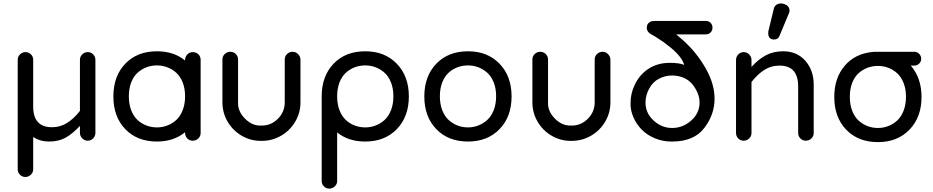

<svg xmlns="http://www.w3.org/2000/svg" viewBox="-20 -821 5478 1127"><path d="M540 -470.2V-41Q540 -22.5 526.9 -8.8Q513.7 4.9 495.1 4.9Q476.6 4.9 462.9 -8.8Q449.2 -22.5 449.2 -41V-82Q405.3 -35.2 364.7 -12.7Q324.2 9.8 268.1 9.8Q214.8 9.8 174.8 -17.1V172.9Q174.8 191.4 161.1 204.6Q147.5 217.8 128.9 217.8Q110.4 217.8 97.2 204.6Q84 191.4 84 172.9V-470.2Q84 -488.8 97.7 -502Q111.3 -515.1 129.9 -515.1Q148.4 -515.1 161.6 -502Q174.8 -488.8 174.8 -470.2V-195.8Q174.8 -74.2 285.2 -74.2Q333 -74.2 372.6 -98.6Q412.1 -123 449.2 -169.9V-470.2Q449.2 -488.8 462.9 -502Q476.6 -515.1 495.1 -515.1Q513.7 -515.1 526.9 -502Q540 -488.8 540 -470.2Z M1111.3 -515.1Q1131.3 -515.1 1144.5 -502.2Q1157.7 -489.3 1157.7 -469.2V-40Q1157.7 -21.5 1144 -8.3Q1130.4 4.9 1111.3 4.9Q1092.8 4.9 1079.6 -8.3Q1066.4 -21.5 1066.4 -40V-44.9Q999.5 9.8 901.4 9.8Q785.2 9.8 715.3 -63Q645.5 -135.7 645.5 -254.9Q645.5 -374 715.3 -447Q785.2 -520 901.4 -520Q1000.5 -520 1066.4 -465.8V-469.2Q1066.4 -487.8 1079.6 -501.5Q1092.8 -515.1 1111.3 -515.1ZM901.4 -73.2Q932.6 -73.2 961.4 -84Q990.2 -94.7 1014.2 -116.2Q1038.1 -137.7 1052.2 -173.8Q1066.4 -210 1066.4 -255.9Q1066.4 -301.8 1052.2 -337.4Q1038.1 -373 1014.2 -394.3Q990.2 -415.5 961.4 -426.3Q932.6 -437 901.4 -437Q869.1 -437 840.3 -426.3Q811.5 -415.5 787.8 -394.3Q764.2 -373 750.2 -337.4Q736.3 -301.8 736.3 -255.9Q736.3 -209.5 750.2 -173.6Q764.2 -137.7 787.8 -116.2Q811.5 -94.7 840.3 -84Q869.1 -73.2 901.4 -73.2Z M1743.7 -472.2V-220.2Q1743.7 -159.2 1713.1 -107.2Q1682.6 -55.2 1630.4 -24.7Q1578.1 5.9 1516.6 5.9H1511.2Q1450.2 5.9 1398.2 -24.7Q1346.2 -55.2 1315.9 -107.2Q1285.6 -159.2 1285.6 -220.2V-472.2Q1285.6 -490.7 1299.3 -503.9Q1313 -517.1 1331.5 -517.1Q1350.6 -517.1 1364 -504.2Q1377.4 -491.2 1377.4 -471.2V-469.2V-220.2Q1375 -168.5 1417.5 -125.2Q1460 -82 1511.2 -84Q1568.8 -82 1610.1 -122.8Q1651.4 -163.6 1651.4 -220.2V-472.2Q1651.4 -490.7 1665 -503.9Q1678.7 -517.1 1697.3 -517.1Q1715.8 -517.1 1729.2 -503.9Q1742.7 -490.7 1743.7 -472.2Z M2124 -520Q2238.8 -520 2309.3 -446.8Q2379.9 -373.5 2379.9 -254.9Q2379.9 -136.2 2309.3 -63.2Q2238.8 9.8 2124 9.8Q2024.4 9.8 1959 -43.9V241.2Q1959 259.8 1945.3 272.9Q1931.6 286.1 1913.1 286.1Q1894.5 286.1 1881.3 272.9Q1868.2 259.8 1868.2 241.2V-254.9Q1868.2 -374 1938 -447Q2007.8 -520 2124 -520ZM2124 -73.2Q2155.3 -73.2 2184.1 -84Q2212.9 -94.7 2236.8 -116.2Q2260.7 -137.7 2274.9 -173.8Q2289.1 -210 2289.1 -255.9Q2289.1 -301.8 2274.9 -337.4Q2260.7 -373 2236.8 -394.3Q2212.9 -415.5 2184.1 -426.3Q2155.3 -437 2124 -437Q2091.8 -437 2063 -426.3Q2034.2 -415.5 2010.5 -394.3Q1986.8 -373 1972.9 -337.4Q1959 -301.8 1959 -255.9Q1959 -209.5 1972.9 -173.6Q1986.8 -137.7 2010.5 -116.2Q2034.2 -94.7 2063 -84Q2091.8 -73.2 2124 -73.2Z M2727.1 9.8Q2611.3 9.8 2541 -63Q2470.7 -135.7 2470.7 -254.9Q2470.7 -374 2541 -447Q2611.3 -520 2727.1 -520Q2841.8 -520 2912.4 -446.8Q2982.9 -373.5 2982.9 -254.9Q2982.9 -136.2 2912.4 -63.2Q2841.8 9.8 2727.1 9.8ZM2727.1 -437Q2694.8 -437 2666 -426.3Q2637.2 -415.5 2613.5 -394.3Q2589.8 -373 2575.9 -337.4Q2562 -301.8 2562 -255.9Q2562 -210 2575.9 -174.1Q2589.8 -138.2 2613.5 -116.7Q2637.2 -95.2 2666 -84.2Q2694.8 -73.2 2727.1 -73.2Q2758.3 -73.2 2787.1 -84.2Q2815.9 -95.2 2839.8 -116.7Q2863.8 -138.2 2877.9 -174.1Q2892.1 -210 2892.1 -255.9Q2892.1 -301.8 2877.9 -337.4Q2863.8 -373 2839.8 -394.3Q2815.9 -415.5 2787.1 -426.3Q2758.3 -437 2727.1 -437Z M3563 -472.2V-220.2Q3563 -159.2 3532.5 -107.2Q3502 -55.2 3449.7 -24.7Q3397.5 5.9 3335.9 5.9H3330.6Q3269.5 5.9 3217.5 -24.7Q3165.5 -55.2 3135.3 -107.2Q3105 -159.2 3105 -220.2V-472.2Q3105 -490.7 3118.7 -503.9Q3132.3 -517.1 3150.9 -517.1Q3169.9 -517.1 3183.3 -504.2Q3196.8 -491.2 3196.8 -471.2V-469.2V-220.2Q3194.3 -168.5 3236.8 -125.2Q3279.3 -82 3330.6 -84Q3388.2 -82 3429.4 -122.8Q3470.7 -163.6 3470.7 -220.2V-472.2Q3470.7 -490.7 3484.4 -503.9Q3498 -517.1 3516.6 -517.1Q3535.2 -517.1 3548.6 -503.9Q3562 -490.7 3563 -472.2Z M4122.1 -419.9Q4174.3 -329.1 4174.3 -241.2Q4174.3 -147.9 4113.3 -68.8Q4052.7 9.8 3925.3 9.8Q3872.1 10.7 3825 -8.8Q3777.8 -28.3 3746.6 -60.3Q3715.3 -92.3 3697.8 -133.1Q3680.2 -173.8 3681.2 -214.8Q3681.2 -272.5 3705.1 -321.8Q3733.4 -382.8 3786.9 -417.5Q3840.3 -452.1 3911.1 -452.1Q3969.2 -452.1 3996.1 -439.9Q3983.9 -485.8 3917.5 -541L3874.5 -574.2Q3825.7 -607.9 3798.3 -622.1Q3789.1 -627.9 3784.2 -634.8Q3776.4 -645.5 3776.4 -658.2Q3776.4 -684.1 3800.3 -694.8Q3808.1 -698.2 3833.5 -698.2H4123Q4140.1 -698.2 4151.1 -686.8Q4162.1 -675.3 4162.1 -658.2Q4162.1 -642.1 4151.1 -630.6Q4140.1 -619.1 4123 -619.1H3949.2L3950.2 -618.2L3990.2 -584Q4070.8 -511.2 4122.1 -419.9ZM3925.3 -69.8Q3987.8 -69.8 4037.1 -113.3Q4086.4 -156.7 4086.4 -219.2Q4086.4 -259.8 4062.5 -299.8Q4040.5 -339.8 4004.4 -358.9Q3968.3 -377.9 3925.3 -377.9Q3884.3 -377.9 3848.1 -358.9Q3813 -341.3 3791 -301.5Q3769 -261.7 3769 -219.2Q3769 -156.7 3816.7 -113.3Q3864.3 -69.8 3925.3 -69.8Z M4756.3 -324.2V-40Q4756.3 -21.5 4742.7 -8.3Q4729 4.9 4710 4.9Q4691.4 4.9 4678.2 -8.3Q4665 -21.5 4665 -40V-314Q4665 -436 4555.2 -436Q4507.3 -436 4468 -411.6Q4428.7 -387.2 4391.1 -339.8V-40Q4391.1 -21.5 4377.4 -8.3Q4363.8 4.9 4345.2 4.9Q4326.7 4.9 4313.5 -8.3Q4300.3 -21.5 4300.3 -40V-469.2Q4300.3 -487.8 4313.5 -501.5Q4326.7 -515.1 4345.2 -515.1Q4363.8 -515.1 4377.4 -501.5Q4391.1 -487.8 4391.1 -469.2V-428.2Q4432.1 -473.6 4476.1 -496.8Q4520 -520 4577.1 -520Q4658.2 -520 4707.3 -464.1Q4756.3 -408.2 4756.3 -324.2ZM4614.3 -759.8Q4614.3 -748.5 4610.4 -742.2L4555.2 -609.9Q4547.4 -588.9 4522.9 -588.9Q4520 -588.9 4510.3 -590.8Q4489.3 -598.1 4489.3 -625Q4489.3 -635.3 4490.2 -638.2L4522 -769Q4525.4 -784.2 4536.9 -792.5Q4548.3 -800.8 4564 -800.8Q4572.3 -800.8 4581.1 -797.9Q4614.3 -787.1 4614.3 -759.8Z M5346.2 -436H5326.2Q5389.2 -362.3 5389.2 -252Q5389.2 -133.3 5318.6 -60.1Q5248 13.2 5133.3 13.2Q5017.1 13.2 4947 -59.8Q4877 -132.8 4877 -252Q4877 -362.8 4938 -434.6Q4999 -506.3 5102.1 -516.1Q5105 -517.1 5113.3 -517.1H5346.2Q5363.3 -517.1 5375.2 -505.1Q5387.2 -493.2 5387.2 -476.1Q5387.2 -459 5375.2 -447.5Q5363.3 -436 5346.2 -436ZM5133.3 -69.8Q5164.6 -69.8 5193.4 -80.8Q5222.2 -91.8 5245.8 -113Q5269.5 -134.3 5283.7 -170.7Q5297.9 -207 5297.9 -252.9Q5297.9 -298.8 5283.7 -334.5Q5269.5 -370.1 5245.8 -391.4Q5222.2 -412.6 5193.4 -423.3Q5164.6 -434.1 5133.3 -434.1Q5101.1 -434.1 5072.3 -423.3Q5043.5 -412.6 5019.8 -391.4Q4996.1 -370.1 4982.2 -334.5Q4968.3 -298.8 4968.3 -252.9Q4968.3 -206.5 4982.2 -170.7Q4996.1 -134.8 5019.8 -113.3Q5043.5 -91.8 5072.3 -80.8Q5101.1 -69.8 5133.3 -69.8Z"/></svg>

Font: Aka-Acid-Varela
Style: Regular
Weight: 400
Designer: Joe Prince, Avraham Cornfeld, Cyberella
Foundry: Joe Prince, Avraham Cornfeld, Cyberella
Version: Version 2.000; ttfautohint (v1.5.33-1714) -l 8 -r 50 -G 200 